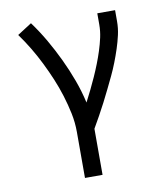

<svg xmlns="http://www.w3.org/2000/svg" viewBox="-83 -598 766 882"><g transform="rotate(-10 300.0 -156.5)"><path d="M242 215V0Q242 -44 233 -87Q224 -130 211 -172Q198 -214 181 -254.5Q164 -295 144.5 -334.5Q125 -374 102.5 -411.5Q80 -449 54 -485L121 -528Q154 -483 182 -434.5Q210 -386 234 -335.5Q258 -285 277.5 -232Q297 -179 309 -125Q323 -152 336.5 -179.5Q350 -207 362.5 -235Q375 -263 386 -291Q397 -319 406.5 -348.5Q416 -378 422.5 -407.5Q429 -437 429 -468V-520H512V-468Q512 -436 505 -405Q498 -374 488 -343.5Q478 -313 466.5 -283.5Q455 -254 441.5 -225.5Q428 -197 414 -168.5Q400 -140 385.5 -111.5Q371 -83 355.5 -55.5Q340 -28 324 0V215Z"/></g></svg>

Font: Iosevka Meiseki Sans
Style: Regular
Weight: 400
Monospace: yes
Designer: Belleve Invis
Foundry: Belleve Invis
Version: Version 11.2.6; ttfautohint (v1.8.4)